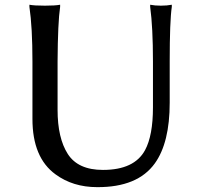

<svg xmlns="http://www.w3.org/2000/svg" viewBox="-20 -767 835 806"><path d="M103.5 -738.3V-747.1Q123 -743.2 168.9 -743.2Q211.9 -743.2 232.4 -747.1V-738.3Q222.7 -672.9 221.7 -508.8V-305.7Q221.7 -187.5 264.6 -120.6Q307.6 -53.7 412.1 -53.7Q543.9 -53.7 588.9 -136.7Q622.1 -198.2 622.1 -316.4V-508.8Q622.1 -652.3 610.4 -738.3V-747.1Q629.9 -743.2 655.3 -743.2Q680.7 -743.2 701.2 -747.1V-738.3Q692.4 -678.7 692.4 -508.8V-335.9Q692.4 -168 629.9 -81.1Q557.6 19.5 387.7 18.6Q286.1 18.6 212.9 -35.2Q116.2 -105.5 116.2 -267.6V-508.8Q116.2 -652.3 103.5 -738.3Z"/></svg>

Font: GenEi LateMin P v2
Style: Medium
Weight: 500
Designer: o_tamon (Modified)
Foundry: o_tamon / Adobe Systems Incorporated / FONT 910 / Philipp H. Poll
Version: Version 2.1;Original Version 1.004